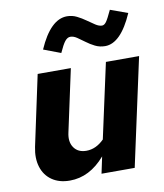

<svg xmlns="http://www.w3.org/2000/svg" viewBox="-85 -830 776 906"><g transform="rotate(-10 303.0 -377.0)"><path d="M177 6Q126 6 91.5 -18Q57 -42 44 -84Q31 -126 42 -179L114 -516H273L209 -219Q199 -175 218.5 -147Q238 -119 278 -119Q324 -119 363 -158L441 -516H600L488 0H329L346 -80Q272 6 177 6ZM241 -594 159 -625Q218 -760 297 -760Q322 -760 344 -749Q366 -738 385.5 -724Q405 -710 422 -699Q439 -688 453 -688Q464 -688 473.5 -701Q483 -714 502 -755L585 -725Q526 -590 451 -590Q425 -590 403 -601Q381 -612 362.5 -626Q344 -640 327.5 -651Q311 -662 296 -662Q282 -662 270 -647Q258 -632 241 -594Z"/></g></svg>

Font: Red Hat Text
Style: Bold Italic
Weight: 700
Italic angle: -12°
Designer: Pentagram, MCKL
Foundry: Pentagram, MCKL
Version: Version 1.023; ttfautohint (v1.8.3)